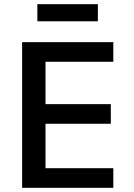

<svg xmlns="http://www.w3.org/2000/svg" viewBox="-20 -900 640 920"><path d="M86 0V-698H523V-604H198V-401H511V-307H198V-94H523V0ZM159 -880H449V-798H159Z"/></svg>

Font: IBM Plaex Mono Medium
Style: Regular
Weight: 500
Designer: Mike Abbink, Paul van der Laan, Pieter van Rosmalen
Foundry: Bold Monday
Version: Version 2.003